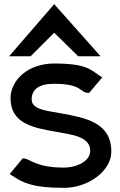

<svg xmlns="http://www.w3.org/2000/svg" viewBox="-20 -897 580 928"><path d="M128 -625 242 -739 358 -625H466L242 -877L24 -625ZM405 -448H411L474 -523L462 -531C416 -561 397 -590 242 -590C114 -590 31 -509 31 -422C31 -300 140 -280 245 -261C330 -246 416 -237 416 -168C416 -118 352 -87 288 -87C155 -87 127 -128 97 -131L90 -132L27 -56L39 -48C87 -16 134 11 288 11C409 11 518 -72 518 -164C518 -303 398 -327 276 -349C208 -362 133 -366 133 -417C133 -467 173 -493 242 -492C377 -492 366 -450 405 -448Z"/></svg>

Font: Charger
Style: ExBd
Weight: 400
Designer: Jasper
Foundry: Cannot Into Space Fonts
Version: Version 0.99